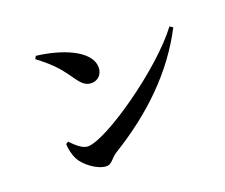

<svg xmlns="http://www.w3.org/2000/svg" viewBox="-115 -880 1231 1052"><g transform="rotate(-20 500.0 -353.5)"><path d="M182 -704 173 -688C269 -615 294 -578 341 -512C366 -477 387 -459 419 -459C458 -459 484 -490 484 -526C484 -629 320 -688 182 -704ZM925 -605C781 -412 390 -140 282 -140C246 -140 211 -178 187 -202L173 -193C173 -164 183 -125 195 -102C215 -62 285 -3 342 -3C371 -3 384 -36 416 -56C648 -198 830 -374 943 -593Z"/></g></svg>

Font: Noto Serif CJK HK
Style: Bold
Weight: 700
Designer: Ryoko NISHIZUKA 西塚涼子 (kana & ideographs); Frank Grießhammer (Latin, Greek & Cyrillic); Wenlong ZHANG 张文龙 (bopomofo); San
Foundry: Adobe
Version: Version 2.001;hotconv 1.1.0;makeotfexe 2.6.0